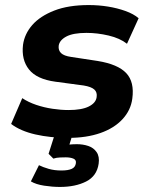

<svg xmlns="http://www.w3.org/2000/svg" viewBox="-20 -534 598 759"><path d="M251 11Q179 11 120 -2.5Q61 -16 24 -44L68 -146Q92 -130 123 -119.5Q154 -109 187.5 -104Q221 -99 251 -99Q303 -99 331 -113Q359 -127 362 -150Q365 -169 353 -180Q341 -191 311 -196L199 -211Q125 -221 94.5 -259.5Q64 -298 71 -357Q77 -400 107.5 -435Q138 -470 194 -492Q250 -514 331 -514Q370 -514 407 -508Q444 -502 476 -490.5Q508 -479 528 -462L482 -361Q454 -383 409.5 -393.5Q365 -404 322 -404Q269 -404 242 -389.5Q215 -375 212 -353Q210 -335 221.5 -324Q233 -313 261 -309L366 -293Q446 -280 479 -245Q512 -210 503 -144Q497 -98 464 -62.5Q431 -27 376.5 -8Q322 11 251 11ZM217 205Q187 205 154.5 200Q122 195 102 183L134 119Q150 127 172.5 133.5Q195 140 223 140Q249 140 263.5 133.5Q278 127 280 111Q282 98 270 93Q258 88 240 88Q232 88 217.5 88.5Q203 89 191 93L172 74L202 -20H272L247 62L219 44Q230 40 248.5 38Q267 36 284 36Q308 36 329 43Q350 50 362 67.5Q374 85 370 113Q363 162 320.5 183.5Q278 205 217 205Z"/></svg>

Font: Nunito Sans 7pt ExtraBold
Style: Italic
Weight: 800
Italic angle: -9°
Designer: Vernon Adams
Foundry: Vernon Adams
Version: Version 3.101;gftools[0.9.27]